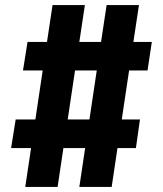

<svg xmlns="http://www.w3.org/2000/svg" viewBox="-20 -740 645 760"><path d="M24 -154 42 -267H120L149 -461H71L89 -574H166L188 -720H316L294 -574H380L402 -720H530L508 -574H581L564 -461H491L462 -267H534L518 -154H445L422 0H294L317 -154H231L208 0H80L103 -154ZM248 -267H334L363 -461H277Z"/></svg>

Font: Protest Strike
Style: Regular
Weight: 400
Designer: Octavio Pardo
Foundry: Ashler Design
Version: Version 2.005; ttfautohint (v1.8.4.7-5d5b)